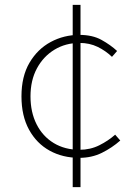

<svg xmlns="http://www.w3.org/2000/svg" viewBox="-20 -738 561 787"><path d="M305 -91Q237 -91 183.5 -120.5Q130 -150 99 -206.5Q68 -263 68 -343Q68 -425 101 -481Q134 -537 188 -566Q242 -595 305 -595Q359 -595 396 -574.5Q433 -554 460 -529L439 -505Q413 -530 380 -546Q347 -562 306 -562Q249 -562 203.5 -534.5Q158 -507 131.5 -458Q105 -409 105 -343Q105 -278 130 -228.5Q155 -179 200.5 -151.5Q246 -124 306 -124Q350 -124 387 -142.5Q424 -161 452 -186L473 -162Q439 -132 397.5 -111.5Q356 -91 305 -91ZM278 29V-718H310V29Z"/></svg>

Font: Noto Sans TC
Style: Regular
Weight: 100
Designer: Ryoko NISHIZUKA 西塚涼子 (kana, bopomofo & ideographs); Paul D. Hunt (Latin, Greek & Cyrillic); Sandoll Communications 산돌커뮤니
Foundry: Adobe
Version: Version 2.004;hotconv 1.0.118;makeotfexe 2.5.65603